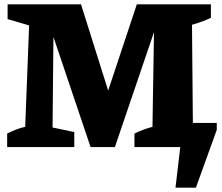

<svg xmlns="http://www.w3.org/2000/svg" viewBox="-20 -677 1021 884"><path d="M978 -79 882 187H788L810 0H599V-62Q639 -82 682 -93L689 -529L509 0H397L226 -507L222 -90L322 -69V0H13V-62Q33 -72 53 -80Q73 -88 96 -93L114 -560L15 -589V-657H353L478 -260L610 -657H951V-595Q911 -576 864 -563L868 -111H978Z"/></svg>

Font: Piazzolla SC ExtraBold
Style: Regular
Weight: 800
Designer: Juan Pablo del Peral
Foundry: Huerta Tipografica
Version: Version 1.330